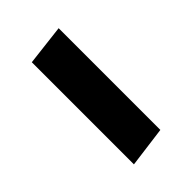

<svg xmlns="http://www.w3.org/2000/svg" viewBox="-8 -443 339 339"><g transform="rotate(45 162.0 -273.0)"><path d="M284 -311H30L39 -235H294Z"/></g></svg>

Font: Catamaran Thin Medium
Style: Regular
Weight: 500
Version: Version 2.000